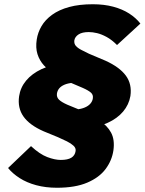

<svg xmlns="http://www.w3.org/2000/svg" viewBox="-20 -738 681 904"><path d="M379 -134 339 -222Q363 -225 379.5 -232Q396 -239 405.5 -250Q415 -261 417 -274Q420 -291 408.5 -301.5Q397 -312 370 -324L309 -350Q271 -368 239.5 -387.5Q208 -407 187 -430Q166 -453 156.5 -483Q147 -513 153 -552Q158 -585 175.5 -615Q193 -645 225.5 -668.5Q258 -692 305.5 -705Q353 -718 417 -718Q470 -718 513 -706.5Q556 -695 588 -674.5Q620 -654 641 -627L531 -526Q506 -551 482 -564Q458 -577 437 -582Q416 -587 398 -587Q367 -587 350 -576Q333 -565 330 -548Q328 -532 337.5 -521.5Q347 -511 364 -502.5Q381 -494 399 -485L477 -452Q543 -422 572.5 -382Q602 -342 594 -286Q587 -245 559.5 -212.5Q532 -180 486.5 -159.5Q441 -139 379 -134ZM248 146Q195 146 150.5 134Q106 122 72.5 100.5Q39 79 18 53L126 -50Q167 -12 202.5 1.5Q238 15 266 15Q299 15 316 4.5Q333 -6 336 -27Q338 -41 326 -52Q314 -63 295 -72.5Q276 -82 253 -92L185 -120Q119 -149 90.5 -189.5Q62 -230 70 -285Q76 -326 103 -358.5Q130 -391 175.5 -412.5Q221 -434 282 -438L322 -348Q299 -346 283 -339Q267 -332 258.5 -321.5Q250 -311 248 -297Q246 -280 258 -268.5Q270 -257 297 -245L353 -222Q408 -197 446.5 -172Q485 -147 503 -113.5Q521 -80 514 -30Q507 18 477 58Q447 98 390.5 122Q334 146 248 146Z"/></svg>

Font: Lexend ExtBd
Style: Italic
Weight: 800
Italic angle: -8.13011°
Designer: Bonnie Shaver-Troup, Thomas Jockin
Foundry: Lexend
Version: Version 1.007